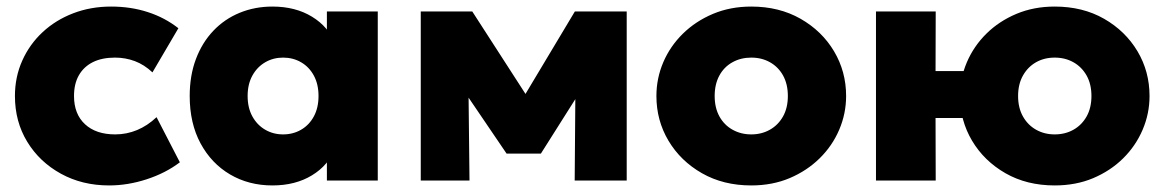

<svg xmlns="http://www.w3.org/2000/svg" viewBox="-20 -550 3548 585"><path d="M312.5 15Q230.5 15 165.5 -20.8Q100.5 -56.5 63 -118Q25.5 -179.5 25.5 -257.5Q25.5 -315.5 47.8 -365.2Q70 -415 109.8 -452Q149.5 -489 203 -509.5Q256.5 -530 318.5 -530Q378.5 -530 430.2 -513.2Q482 -496.5 523.5 -464L444.5 -329.5Q419.5 -353 390.8 -363.8Q362 -374.5 330.5 -374.5Q291 -374.5 263.2 -360.8Q235.5 -347 220.5 -321Q205.5 -295 205.5 -257.5Q205.5 -202.5 239 -171.5Q272.5 -140.5 331 -140.5Q366 -140.5 397.8 -153.8Q429.5 -167 457 -193L528 -55.5Q484.5 -22.5 427 -3.8Q369.5 15 312.5 15Z M810 15Q738 15 681 -18.5Q624 -52 591 -113.2Q558 -174.5 558 -257.5Q558 -320 577 -370.2Q596 -420.5 630 -456.2Q664 -492 710.2 -511Q756.5 -530 810 -530Q880 -530 930.5 -499.2Q981 -468.5 1001 -416.5L976 -377.5V-515H1131V0H976V-137.5L1001 -98.5Q981 -46.5 930.5 -15.8Q880 15 810 15ZM842.5 -140.5Q873 -140.5 897.5 -154.8Q922 -169 936.2 -195.2Q950.5 -221.5 950.5 -257.5Q950.5 -293.5 936.2 -319.8Q922 -346 897.5 -360.2Q873 -374.5 842.5 -374.5Q812.5 -374.5 788 -360.2Q763.5 -346 749 -319.8Q734.5 -293.5 734.5 -257.5Q734.5 -221.5 749 -195.2Q763.5 -169 788 -154.8Q812.5 -140.5 842.5 -140.5Z M1262 0V-515H1416H1419L1621 -202L1543.5 -201L1731.5 -515H1889.5V0H1731L1733.5 -319L1769 -305L1628 -82H1523.5L1372 -305L1407 -319L1410.5 0Z M2269 15Q2184 15 2118.8 -22.2Q2053.5 -59.5 2016.8 -121.2Q1980 -183 1980 -257.5Q1980 -311.5 2001 -360.5Q2022 -409.5 2060.8 -447.5Q2099.5 -485.5 2152.5 -507.8Q2205.5 -530 2269 -530Q2354 -530 2419.2 -492.8Q2484.5 -455.5 2521.2 -393.8Q2558 -332 2558 -257.5Q2558 -204 2537 -154.8Q2516 -105.5 2477.2 -67.5Q2438.5 -29.5 2385.8 -7.2Q2333 15 2269 15ZM2269 -140.5Q2300.5 -140.5 2325.8 -154.8Q2351 -169 2365.8 -195.2Q2380.5 -221.5 2380.5 -257.5Q2380.5 -293.5 2366 -319.8Q2351.5 -346 2326.2 -360.2Q2301 -374.5 2269 -374.5Q2237 -374.5 2211.5 -360.2Q2186 -346 2171.8 -319.8Q2157.5 -293.5 2157.5 -257.5Q2157.5 -221.5 2172 -195.2Q2186.5 -169 2212 -154.8Q2237.5 -140.5 2269 -140.5Z M2649 0V-515H2831L2830.5 -333.5H2992V-190.5H2830.5L2831 0ZM3193.5 15Q3108.5 15 3043.5 -22.2Q2978.5 -59.5 2941.8 -121.2Q2905 -183 2905 -257.5Q2905 -311.5 2926 -360.5Q2947 -409.5 2985.5 -447.5Q3024 -485.5 3077 -507.8Q3130 -530 3193.5 -530Q3279 -530 3344 -492.8Q3409 -455.5 3445.8 -393.8Q3482.5 -332 3482.5 -257.5Q3482.5 -204 3461.5 -154.8Q3440.5 -105.5 3402 -67.5Q3363.5 -29.5 3310.8 -7.2Q3258 15 3193.5 15ZM3193.5 -140.5Q3225.5 -140.5 3250.8 -154.8Q3276 -169 3290.8 -195.2Q3305.5 -221.5 3305.5 -257.5Q3305.5 -293.5 3290.8 -319.8Q3276 -346 3250.8 -360.2Q3225.5 -374.5 3193.5 -374.5Q3161.5 -374.5 3136.5 -360.2Q3111.5 -346 3096.8 -319.8Q3082 -293.5 3082 -257.5Q3082 -221.5 3096.8 -195.2Q3111.5 -169 3136.8 -154.8Q3162 -140.5 3193.5 -140.5Z"/></svg>

Font: Geologica Cursive ExtraBold
Style: Regular
Weight: 800
Designer: Sindre Bremnes, Frode Helland
Foundry: Monokrom Skriftforlag AS
Version: Version 1.010;gftools[0.9.28]